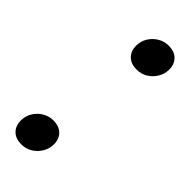

<svg xmlns="http://www.w3.org/2000/svg" viewBox="-188 -552 590 590"><g transform="rotate(45 106.5 -257.5)"><path d="M-3 -41Q-3 -61 7 -77Q17 -93 33 -102.5Q49 -112 68 -112Q93 -112 107 -98Q121 -84 121 -61Q121 -42 111 -25.5Q101 -9 85 0.5Q69 10 50 10Q25 10 11 -4Q-3 -18 -3 -41ZM85 -454Q85 -474 95 -490Q105 -506 121 -515.5Q137 -525 156 -525Q181 -525 195 -511Q209 -497 209 -474Q209 -455 199 -438.5Q189 -422 173 -412.5Q157 -403 138 -403Q113 -403 99 -417Q85 -431 85 -454Z"/></g></svg>

Font: Radio Canada
Style: Italic
Weight: 400
Italic angle: -12°
Designer: Charles Daoud, Etienne Aubert Bonn, Alexandre Saumier Demers, Jacques Le Bailly
Foundry: Radio-Canada
Version: Version 2.104;gftools[0.9.28.dev5+ged2979d]